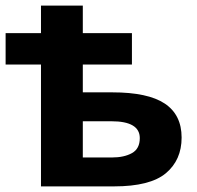

<svg xmlns="http://www.w3.org/2000/svg" viewBox="-20 -664 702 684"><path d="M0 -434V-546H126V-644H275V-546H450V-434H275V-335H380Q507 -335 567 -295Q627 -255 627 -174Q627 -94 571 -47Q515 0 386 0H126V-434ZM275 -232V-103H379Q422 -103 450 -118.5Q478 -134 478 -172Q478 -232 377 -232Z"/></svg>

Font: BC Sans
Style: Bold
Weight: 700
Designer: Monotype Design Team
Province of B.C.
Foundry: Monotype Imaging Inc.
Version: Version 2.000;GOOG;noto-source:20170915:90ef993387c0